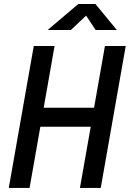

<svg xmlns="http://www.w3.org/2000/svg" viewBox="-20 -918 634 938"><path d="M370.6 0 492.7 -693.4H594.2L472.2 0ZM22.9 0 145 -693.4H246.6L124.5 0ZM96.2 -298.8 112.3 -391.6H522.9L506.8 -298.8ZM212.9 -771.5 362.3 -898.4H446.3L550.8 -771.5H447.3L380.9 -871.6H432.6L326.2 -771.5Z"/></svg>

Font: Cascadia Mono NF
Style: Italic
Weight: 400
Italic angle: -10°
Monospace: yes
Designer: Aaron Bell
Foundry: Saja Typeworks
Version: Version 2404.023